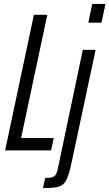

<svg xmlns="http://www.w3.org/2000/svg" viewBox="-20 -763 555 974"><path d="M6 0 152 -688H220L87 -63H253L239 0ZM428 -648 448 -743H515L495 -648ZM198 191 209 140Q234 140 246.5 135.5Q259 131 265 119Q271 107 275 85L400 -510H465L344 58Q336 95 328.5 119.5Q321 144 311.5 158.5Q302 173 287.5 180Q273 187 251.5 189Q230 191 198 191Z"/></svg>

Font: Saira ExtraCondensed
Style: Italic
Weight: 400
Width: 2
Italic angle: -12°
Designer: Hector Gatti with collaboration of the Omnibus-Type team
Foundry: Omnibus-Type
Version: Version 1.101